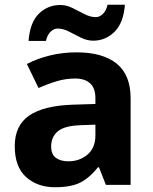

<svg xmlns="http://www.w3.org/2000/svg" viewBox="-20 -777 644 807"><path d="M302 -557Q412 -557 470.5 -509.5Q529 -462 529 -364V0H425L396 -74H392Q357 -30 318 -10Q279 10 211 10Q138 10 90 -32.5Q42 -75 42 -163Q42 -250 103 -291.5Q164 -333 286 -337L381 -340V-364Q381 -407 358.5 -427Q336 -447 296 -447Q256 -447 218 -435.5Q180 -424 142 -407L93 -508Q137 -531 190.5 -544Q244 -557 302 -557ZM323 -251Q251 -249 223 -225Q195 -201 195 -162Q195 -128 215 -113.5Q235 -99 267 -99Q315 -99 348 -127.5Q381 -156 381 -208V-253ZM100 -605Q106 -683 143.5 -719.5Q181 -756 233 -756Q260 -756 285.5 -743Q311 -730 335.5 -717.5Q360 -705 383 -705Q398 -705 412 -718Q426 -731 432 -757H505Q499 -680 461 -643Q423 -606 372 -606Q346 -606 320.5 -618.5Q295 -631 270.5 -644Q246 -657 222 -657Q207 -657 193 -644Q179 -631 173 -605Z"/></svg>

Font: Noto Sans Lisu
Style: Regular
Weight: 400
Designer: Monotype Design Team. David Williams.
Foundry: Monotype Imaging Inc.
Version: Version 2.102